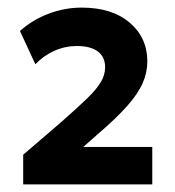

<svg xmlns="http://www.w3.org/2000/svg" viewBox="-20 -846 461 505"><path d="M41 -361V-439L140.5 -524.5Q182 -561 207.8 -585.8Q233.5 -610.5 245 -629.8Q256.5 -649 256.5 -669Q256.5 -696.5 237 -710.8Q217.5 -725 182.5 -725Q151.5 -725 123.2 -712.5Q95 -700 73 -677L32.5 -764.5Q65.5 -794 108 -810Q150.5 -826 195 -826Q274.5 -826 321 -786.5Q367.5 -747 367.5 -684.5Q367.5 -655 355.2 -627.2Q343 -599.5 314.5 -567.2Q286 -535 237 -493L199 -459.5H380.5V-361Z"/></svg>

Font: Geologica Cursive ExtraBold
Style: Regular
Weight: 800
Designer: Sindre Bremnes, Frode Helland
Foundry: Monokrom Skriftforlag AS
Version: Version 1.010;gftools[0.9.28]